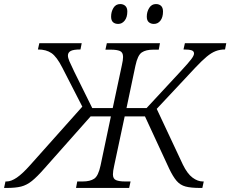

<svg xmlns="http://www.w3.org/2000/svg" viewBox="-83 -927 1136 947"><path d="M-63 0 -56 -32H-50Q-28 -32 0 -51Q28 -70 67 -114L323 -401L224 -594Q197 -647 171 -665Q145 -683 104 -683L111 -714H320L314 -683Q279 -683 265.5 -675.5Q252 -668 252 -653Q252 -642 259 -625.5Q266 -609 283 -574L372 -394H473L518 -605Q524 -631 524 -646Q524 -669 508.5 -675.5Q493 -682 465 -682H437L444 -714H706L700 -682H672Q637 -682 616.5 -668.5Q596 -655 585 -603L541 -394H640L807 -574Q846 -616 860 -634.5Q874 -653 874 -663Q874 -675 861.5 -679Q849 -683 822 -683L829 -714H1033L1027 -683Q1002 -683 981 -675Q960 -667 936.5 -647.5Q913 -628 881 -594L690 -390L819 -115Q841 -70 866.5 -51Q892 -32 917 -32H922L915 0H904Q859 0 832.5 -7Q806 -14 788 -35Q770 -56 751 -96L632 -353H532L480 -109Q477 -97 475.5 -85.5Q474 -74 474 -67Q474 -45 489.5 -38.5Q505 -32 533 -32H561L554 0H292L298 -32H326Q361 -32 381.5 -45.5Q402 -59 413 -111L464 -353H364L136 -96Q100 -55 74.5 -34.5Q49 -14 21.5 -7Q-6 0 -50 0ZM676 -809Q661 -809 651 -817.5Q641 -826 641 -845Q641 -869 653 -888Q665 -907 686 -907Q702 -907 711.5 -898Q721 -889 721 -870Q721 -842 708.5 -825.5Q696 -809 676 -809ZM500 -809Q484 -809 474.5 -817.5Q465 -826 465 -845Q465 -869 476.5 -888Q488 -907 510 -907Q525 -907 535 -898Q545 -889 545 -870Q545 -842 532 -825.5Q519 -809 500 -809Z"/></svg>

Font: Noto Serif Light
Style: Italic
Weight: 300
Italic angle: -12°
Designer: Monotype Design Team
Foundry: Monotype Imaging Inc.
Version: Version 2.013